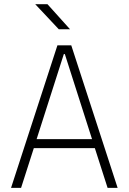

<svg xmlns="http://www.w3.org/2000/svg" viewBox="-20 -914 626 934"><path d="M33.7 0 259.3 -693.4H326.7L552.2 0H503.4L441.4 -193.4H144.5L82.5 0ZM158.2 -237.3H427.7L295.4 -650.9H290.5ZM266.1 -771.5 151.4 -893.6H210.9L320.8 -771.5Z"/></svg>

Font: Cascadia Mono NF ExtraLight
Style: Regular
Weight: 200
Monospace: yes
Designer: Aaron Bell
Foundry: Saja Typeworks
Version: Version 2404.023; ttfautohint (v1.8.4)